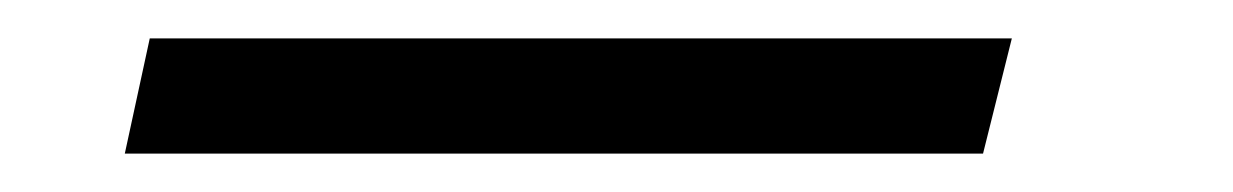

<svg xmlns="http://www.w3.org/2000/svg" viewBox="-20 58 642 100"><path d="M45 138H492L507 78H58Z"/></svg>

Font: RazerF5 Light
Style: Italic
Weight: 300
Foundry: Razer Inc.
Version: Version 2